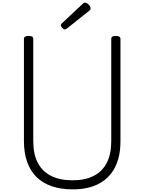

<svg xmlns="http://www.w3.org/2000/svg" viewBox="-20 -1421 1098 1460"><path d="M532 19Q442 19 373 -5Q304 -29 257.5 -75Q211 -121 186.5 -189.5Q162 -258 162 -347V-1125Q162 -1137 171 -1142.5Q180 -1148 198 -1148Q216 -1148 224.5 -1142.5Q233 -1137 233 -1125V-346Q233 -250 267 -184Q301 -118 367.5 -84Q434 -50 532 -50Q628 -50 693.5 -84Q759 -118 792.5 -184Q826 -250 826 -346V-1125Q826 -1137 834.5 -1142.5Q843 -1148 860 -1148Q896 -1148 896 -1125V-347Q896 -229 854 -147.5Q812 -66 731 -23.5Q650 19 532 19ZM474 -1197Q464 -1197 453.5 -1208Q443 -1219 443 -1228Q443 -1231 444 -1235Q445 -1239 450 -1243L608 -1391Q613 -1396 616.5 -1398.5Q620 -1401 627 -1401Q634 -1401 644.5 -1394Q655 -1387 662 -1377Q669 -1367 669 -1358Q669 -1352 667 -1348Q665 -1344 657 -1338L491 -1206Q485 -1203 481 -1200Q477 -1197 474 -1197Z"/></svg>

Font: Playwrite CL Light
Style: Regular
Weight: 300
Designer: Veronika Burian, José Scaglione
Foundry: TypeTogether
Version: Version 1.002